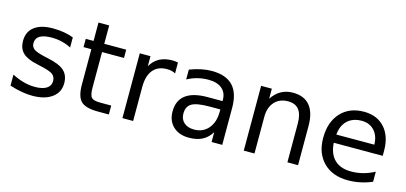

<svg xmlns="http://www.w3.org/2000/svg" viewBox="-63 -1127 3312 1565"><g transform="rotate(15 1593.0 -344.0)"><path d="M442.9 -530.8V-445.8Q404.8 -465.3 363.8 -475.1Q322.8 -484.9 278.8 -484.9Q211.9 -484.9 178.5 -464.4Q145 -443.8 145 -402.8Q145 -371.6 168.9 -353.8Q192.9 -335.9 265.1 -319.8L295.9 -313Q391.6 -292.5 431.9 -255.1Q472.2 -217.8 472.2 -150.9Q472.2 -74.7 411.9 -30.3Q351.6 14.2 246.1 14.2Q202.1 14.2 154.5 5.6Q106.9 -2.9 54.2 -20V-112.8Q104 -86.9 152.3 -74Q200.7 -61 248 -61Q311.5 -61 345.7 -82.8Q379.9 -104.5 379.9 -144Q379.9 -180.7 355.2 -200.2Q330.6 -219.7 247.1 -237.8L215.8 -245.1Q132.3 -262.7 95.2 -299.1Q58.1 -335.4 58.1 -398.9Q58.1 -476.1 112.8 -518.1Q167.5 -560.1 268.1 -560.1Q317.9 -560.1 361.8 -552.7Q405.8 -545.4 442.9 -530.8Z M704.1 -702.1V-546.9H889.2V-477.1H704.1V-180.2Q704.1 -113.3 722.4 -94.2Q740.7 -75.2 796.9 -75.2H889.2V0H796.9Q692.9 0 653.3 -38.8Q613.8 -77.6 613.8 -180.2V-477.1H547.9V-546.9H613.8V-702.1Z M1324.2 -462.9Q1309.1 -471.7 1291.3 -475.8Q1273.4 -480 1252 -480Q1175.8 -480 1135 -430.4Q1094.2 -380.9 1094.2 -288.1V0H1003.9V-546.9H1094.2V-461.9Q1122.6 -511.7 1168 -535.9Q1213.4 -560.1 1278.3 -560.1Q1287.6 -560.1 1298.8 -558.8Q1310.1 -557.6 1323.7 -555.2Z M1667 -274.9Q1558.1 -274.9 1516.1 -250Q1474.1 -225.1 1474.1 -165Q1474.1 -117.2 1505.6 -89.1Q1537.1 -61 1591.3 -61Q1666 -61 1711.2 -114Q1756.3 -167 1756.3 -254.9V-274.9ZM1846.2 -312V0H1756.3V-83Q1725.6 -33.2 1679.7 -9.5Q1633.8 14.2 1567.4 14.2Q1483.4 14.2 1433.8 -33Q1384.3 -80.1 1384.3 -159.2Q1384.3 -251.5 1446 -298.3Q1507.8 -345.2 1630.4 -345.2H1756.3V-354Q1756.3 -416 1715.6 -450Q1674.8 -483.9 1601.1 -483.9Q1554.2 -483.9 1509.8 -472.7Q1465.3 -461.4 1424.3 -439V-522Q1473.6 -541 1520 -550.5Q1566.4 -560.1 1610.4 -560.1Q1729 -560.1 1787.6 -498.5Q1846.2 -437 1846.2 -312Z M2485.8 -330.1V0H2396V-327.1Q2396 -404.8 2365.7 -443.4Q2335.4 -481.9 2274.9 -481.9Q2202.1 -481.9 2160.2 -435.5Q2118.2 -389.2 2118.2 -309.1V0H2027.8V-546.9H2118.2V-461.9Q2150.4 -511.2 2194.1 -535.6Q2237.8 -560.1 2294.9 -560.1Q2389.2 -560.1 2437.5 -501.7Q2485.8 -443.4 2485.8 -330.1Z M3132.8 -295.9V-252H2719.7Q2725.6 -159.2 2775.6 -110.6Q2825.7 -62 2915 -62Q2966.8 -62 3015.4 -74.7Q3064 -87.4 3111.8 -112.8V-27.8Q3063.5 -7.3 3012.7 3.4Q2961.9 14.2 2909.7 14.2Q2778.8 14.2 2702.4 -62Q2626 -138.2 2626 -268.1Q2626 -402.3 2698.5 -481.2Q2771 -560.1 2894 -560.1Q3004.4 -560.1 3068.6 -489Q3132.8 -418 3132.8 -295.9ZM3043 -322.3Q3042 -396 3001.7 -439.9Q2961.4 -483.9 2895 -483.9Q2819.8 -483.9 2774.7 -441.4Q2729.5 -398.9 2722.7 -321.8Z"/></g></svg>

Font: Pangururan
Style: Regular
Weight: 400
Designer: Uli Kozok
Foundry: Michael Everson and Uli Kozok
Version: Version 1.005